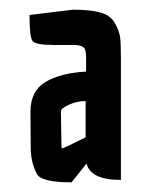

<svg xmlns="http://www.w3.org/2000/svg" viewBox="-20 -741 315 397"><path d="M108 -434Q111 -434 157 -457V-532Q139 -532 122.5 -524.5Q106 -517 106 -511L107 -445Q107 -434 108 -434ZM158 -593V-624Q158 -640 151.5 -644Q145 -648 133 -648H91Q54 -648 47.5 -656Q41 -664 41 -710L131 -721Q167 -721 188 -715Q209 -709 218 -692.5Q227 -676 228.5 -663Q230 -650 230 -620V-369Q167 -369 159 -403L128 -364Q64 -364 56 -382Q44 -404 43.5 -435.5Q43 -467 43 -510Q43 -553 74 -571.5Q105 -590 158 -593Z"/></svg>

Font: Economica
Style: Bold
Weight: 700
Designer: Vicente Lamonaca
Foundry: Vicente Lamonaca
Version: Version 1.100